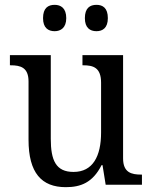

<svg xmlns="http://www.w3.org/2000/svg" viewBox="-20 -764 629 794"><path d="M379 -635C405 -635 426 -649 426 -689C426 -731 405 -744 379 -744C352 -744 331 -731 331 -689C331 -649 352 -635 379 -635ZM206 -635C231 -635 254 -649 254 -689C254 -731 231 -744 206 -744C179 -744 158 -731 158 -689C158 -649 179 -635 206 -635ZM252 10C313 10 363 -8 400 -81H404L417 0H567V-42H564C524 -42 489 -50 489 -109V-536H321V-494H324C365 -494 398 -485 398 -422V-216C398 -118 364 -53 284 -53C211 -53 190 -101 190 -190V-536H21V-494H24C65 -494 98 -485 98 -427V-186C98 -49 152 10 252 10Z"/></svg>

Font: Noto Serif Georgian SemiCondensed
Style: Regular
Weight: 400
Width: 4
Designer: Monotype Design Team, Akaki Razmadze
Foundry: Google LLC
Version: Version 2.003